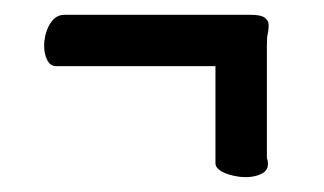

<svg xmlns="http://www.w3.org/2000/svg" viewBox="-20 -440 440 261"><path d="M320.8 -419.9Q334.5 -419.9 339.8 -416Q345.2 -412.1 345.2 -405.8Q345.2 -398.9 344 -394.3Q342.8 -389.6 342.8 -378.9V-225.1Q343.8 -222.7 344 -220.7Q344.2 -218.8 344.2 -216.8Q344.2 -208 335.2 -203.6Q326.2 -199.2 314 -199.2Q306.6 -199.2 299.3 -200.7Q292 -202.1 286.1 -204.6Q280.3 -207 276.6 -210.4Q272.9 -213.9 272.9 -217.8V-350.1H56.2Q48.3 -350.1 44.2 -358.4Q40 -366.7 40 -377.9Q40 -384.8 41.7 -392.1Q43.5 -399.4 46.9 -405.8Q50.3 -412.1 55.4 -416Q60.5 -419.9 67.9 -419.9Z"/></svg>

Font: Grand Hotel
Style: Regular
Weight: 400
Designer: Brian J. Bonislawsky & Jim Lyles for Astigmatic (AOETI)
Foundry: Astigmatic (AOETI)
Version: Version 001.000